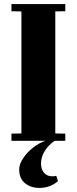

<svg xmlns="http://www.w3.org/2000/svg" viewBox="-20 -690 376 941"><path d="M36 -35 85 -36V-634L36 -635V-670H300V-635L251 -634V-36L300 -35V0H36ZM74 140Q74 115 93.5 85.5Q113 56 143.5 32.5Q174 9 203 0H248Q217 21 199 50.5Q181 80 181 112Q181 140 196 157Q211 174 235 174Q248 174 256 172L264 198Q225 231 174 231Q130 231 102 207.5Q74 184 74 140Z"/></svg>

Font: Rakkas
Style: Regular
Weight: 400
Designer: Zeynep Akay
Foundry: Zeynep Akay
Version: Version 2.000